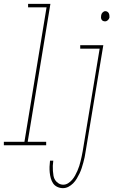

<svg xmlns="http://www.w3.org/2000/svg" viewBox="-65 -755 589 998"><path d="M175 0H-45V-18H62L177 -717H81V-735H197L79 -18H175ZM481 -644Q475 -644 470 -646.5Q465 -649 462.5 -654Q460 -659 460 -665Q460 -671 461 -676Q462 -684 468.5 -690.5Q475 -697 483 -697Q488 -697 493 -694Q498 -691 500.5 -686Q503 -681 503.5 -675Q504 -669 504 -664Q502 -656 495.5 -650Q489 -644 481 -644ZM262 223Q247 223 233 216.5Q219 210 211 198Q203 186 199 171.5Q195 157 193.5 142Q192 127 192.5 111.5Q193 96 195 80H212Q210 93 209.5 106.5Q209 120 210 133Q211 146 213 158.5Q215 171 222 181.5Q229 192 240 198.5Q251 205 264 205Q277 205 289 197.5Q301 190 310 179.5Q319 169 325.5 157Q332 145 337.5 132.5Q343 120 347 107.5Q351 95 354 82Q357 69 360 56Q363 43 365 30L453 -502H352V-520H472L380 33Q378 48 375 62Q372 76 368 90.5Q364 105 359.5 119Q355 133 348.5 146.5Q342 160 334 173.5Q326 187 315 198Q304 209 290.5 216Q277 223 262 223Z"/></svg>

Font: Iosevka Term Curly Th Obl
Style: Regular
Weight: 100
Italic angle: -9°
Designer: Belleve Invis
Foundry: Belleve Invis
Version: Version 32.3.0